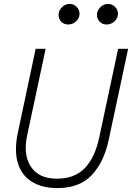

<svg xmlns="http://www.w3.org/2000/svg" viewBox="-20 -949 674 980"><path d="M273 11Q195 11 142.5 -21.5Q90 -54 71 -117Q52 -180 71 -271L162 -700H213L119 -260Q97 -160 137.5 -98.5Q178 -37 270 -37Q361 -37 412.5 -90.5Q464 -144 486 -245L583 -700H634L535 -236Q511 -122 448.5 -55.5Q386 11 273 11ZM328 -824Q307 -824 293 -838Q279 -852 279 -874Q279 -895 296 -912Q313 -929 336 -929Q356 -929 371 -914Q386 -899 386 -879Q386 -857 369 -840.5Q352 -824 328 -824ZM524 -824Q503 -824 489 -838Q475 -852 475 -874Q475 -895 492 -912Q509 -929 532 -929Q552 -929 567 -914Q582 -899 582 -879Q582 -857 565 -840.5Q548 -824 524 -824Z"/></svg>

Font: Red Hat Mono
Style: Italic
Weight: 300
Italic angle: -12°
Monospace: yes
Designer: Pentagram, MCKL
Foundry: Pentagram, MCKL
Version: Version 1.023